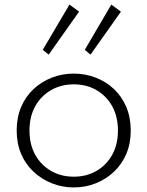

<svg xmlns="http://www.w3.org/2000/svg" viewBox="-20 -805 645 840"><path d="M303 15Q252 15 207 -3Q162 -21 127 -53.5Q92 -86 72.5 -131.5Q53 -177 53 -234Q53 -291 72.5 -337Q92 -383 127 -415.5Q162 -448 207 -465.5Q252 -483 303 -483Q353 -483 398.5 -465.5Q444 -448 478.5 -415.5Q513 -383 532.5 -337Q552 -291 552 -234Q552 -177 532.5 -131.5Q513 -86 478.5 -53.5Q444 -21 399 -3Q354 15 303 15ZM303 -32Q359 -32 402.5 -57.5Q446 -83 471 -128Q496 -173 496 -234Q496 -295 471 -340Q446 -385 402.5 -410.5Q359 -436 303 -436Q247 -436 203 -410.5Q159 -385 134 -340Q109 -295 109 -234Q109 -173 134 -128Q159 -83 203 -57.5Q247 -32 303 -32ZM376 -566 351 -587 467 -785 509 -754ZM193 -566 167 -587 284 -785 326 -754Z"/></svg>

Font: BioRhyme ExtraBold Light
Style: Regular
Weight: 300
Version: Version 1.600;gftools[0.9.33]